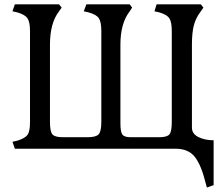

<svg xmlns="http://www.w3.org/2000/svg" viewBox="-20 -670 1000 865"><path d="M942.4 164.1V-38.1Q902.3 -38.1 873.5 -52.7Q844.7 -67.4 844.7 -94.7V-468.8Q844.7 -523.4 853.5 -556.6Q862.3 -589.8 884.8 -619.1L896.5 -635.7L884.8 -650.4H685.5L675.8 -619.1L697.3 -614.3Q731.4 -604.5 742.7 -587.9Q753.9 -571.3 753.9 -530.3V-120.1Q753.9 -77.1 743.2 -64.5Q732.4 -51.8 697.3 -51.8H568.4Q540 -51.8 531.2 -64Q522.5 -76.2 522.5 -114.3V-468.8Q522.5 -565.4 564.5 -619.1L575.2 -635.7L564.5 -650.4H369.1L357.4 -619.1L378.9 -614.3Q414.1 -604.5 425.3 -587.9Q436.5 -571.3 436.5 -530.3V-120.1Q436.5 -78.1 424.3 -64.9Q412.1 -51.8 375 -51.8H262.7Q227.5 -51.8 216.3 -64.5Q205.1 -77.1 205.1 -120.1V-468.8Q205.1 -566.4 246.1 -619.1L257.8 -635.7L246.1 -650.4H46.9L36.1 -619.1L57.6 -614.3Q91.8 -604.5 103.5 -587.9Q115.2 -571.3 115.2 -530.3V-120.1Q115.2 -78.1 104 -62.5Q92.8 -46.9 57.6 -36.1L36.1 -31.2L46.9 0H770.5Q829.1 0 857.9 37.1Q886.7 74.2 906.2 153.3L912.1 174.8Z"/></svg>

Font: Kurale
Style: Regular
Weight: 400
Version: 1.0; ttfautohint (v1.3)